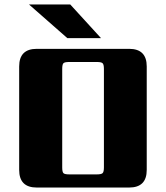

<svg xmlns="http://www.w3.org/2000/svg" viewBox="-20 -841 745 861"><path d="M638 -543V-79Q638 0 559 0H145Q66 0 66 -79V-543Q66 -622 145 -622H559Q638 -622 638 -543ZM446 -90V-532Q446 -552 440 -557.5Q434 -563 415 -563H290Q270 -563 264.5 -557.5Q259 -552 259 -532V-90Q259 -70 264.5 -64.5Q270 -59 290 -59H415Q434 -59 440 -64.5Q446 -70 446 -90ZM295 -821 433 -670H282L110 -821Z"/></svg>

Font: Sarpanch ExtraBold
Style: Regular
Weight: 800
Designer: Manushi Parikh (Devanagari and Latin), Jyotish Sonowal (Devanagari)
Foundry: Indian Type Foundry
Version: Version 2.004;PS 1.0;hotconv 1.0.78;makeotf.lib2.5.61930; tt